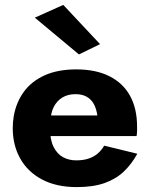

<svg xmlns="http://www.w3.org/2000/svg" viewBox="-20 -753 615 783"><path d="M117 -198H537Q539 -210 539 -220.5Q539 -231 539 -237Q539 -310 510.5 -362Q482 -414 426.5 -442Q371 -470 291 -470Q216 -470 162.5 -446Q109 -422 77.5 -379Q46 -336 36 -279Q34 -267 33 -255Q32 -243 32 -230Q32 -161 62.5 -106.5Q93 -52 151.5 -21Q210 10 293 10Q360 10 406.5 -6.5Q453 -23 485 -53.5Q517 -84 540 -126L405 -159Q394 -140 378 -126.5Q362 -113 340.5 -106Q319 -99 291 -99Q261 -99 237 -112Q213 -125 198.5 -154Q184 -183 184 -230L186 -254Q186 -291 199 -316.5Q212 -342 234.5 -355.5Q257 -369 288 -369Q315 -369 333.5 -358.5Q352 -348 362.5 -329Q373 -310 377 -282H117ZM122 -681 302 -531 388 -573 238 -733Z"/></svg>

Font: Glinicke Jost Bold
Style: Bold
Weight: 700
Version: Version 3.710